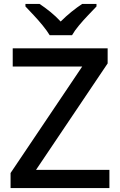

<svg xmlns="http://www.w3.org/2000/svg" viewBox="-20 -961 614 981"><path d="M539 0H34V-77L400 -621H45V-714H530V-637L164 -93H539ZM234 -781Q220 -804 198 -831Q176 -858 152 -883.5Q128 -909 110 -928V-941H182Q208 -924 236.5 -901Q265 -878 290 -851Q317 -878 345.5 -901Q374 -924 400 -941H473V-928Q455 -909 430.5 -883.5Q406 -858 383.5 -831Q361 -804 348 -781Z"/></svg>

Font: Noto Sans Telugu Medium
Style: Regular
Weight: 500
Designer: Jelle Bosma - Monotype Design Team
Foundry: Monotype Imaging Inc.
Version: Version 2.005; ttfautohint (v1.8.4.7-5d5b)